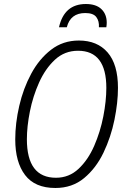

<svg xmlns="http://www.w3.org/2000/svg" viewBox="-20 -927 634 957"><path d="M313 -791Q331 -862 405 -862Q445 -862 460 -842Q475 -822 473 -791H510Q512 -804 512 -814Q512 -856 485.5 -881.5Q459 -907 408 -907Q300 -907 274 -791ZM568 -489Q568 -606 516.5 -665.5Q465 -725 373 -725Q294 -725 234.5 -679Q175 -633 135.5 -559.5Q96 -486 76 -399.5Q56 -313 56 -232Q56 -119 105 -54.5Q154 10 256 10Q340 10 399.5 -39.5Q459 -89 496 -166.5Q533 -244 550.5 -330Q568 -416 568 -489ZM114 -233Q114 -296 129 -371.5Q144 -447 175 -516Q206 -585 254 -629.5Q302 -674 369 -674Q510 -674 510 -489Q510 -424 495 -347Q480 -270 449.5 -200Q419 -130 371.5 -85.5Q324 -41 259 -41Q114 -41 114 -233Z"/></svg>

Font: Noto Sans UI SemiCondensed Light
Style: Italic
Weight: 300
Width: 4
Designer: Monotype Design Team
Foundry: Monotype Imaging Inc.
Version: 1.001